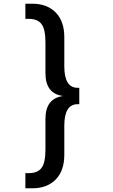

<svg xmlns="http://www.w3.org/2000/svg" viewBox="-20 -833 610 1033"><path d="M398 -360.5H406.5V-272.5H398Q326 -272.5 326 -157V-0.5Q326 86 279.5 133Q233 180 154.5 180H116.5V98.5H135.5Q182 98.5 203.2 70.8Q224.5 43 224.5 -28V-193Q224.5 -304 320 -316.5Q224.5 -328 224.5 -440V-605Q224.5 -676 203.2 -703.8Q182 -731.5 135.5 -731.5H116.5V-813H154.5Q233 -813 279.5 -766Q326 -719 326 -632.5V-476Q326 -360.5 398 -360.5Z"/></svg>

Font: League Mono Narrow Medium
Style: Regular
Weight: 500
Width: 3
Designer: Tyler Finck
Foundry: The League of Moveable Type / Tyler Finck
Version: Version 2.210